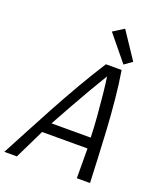

<svg xmlns="http://www.w3.org/2000/svg" viewBox="-225 -1033 951 1137"><g transform="rotate(20 250.5 -465.0)"><path d="M-59 0Q-24 -65 19.5 -148Q63 -231 113.5 -324Q164 -417 218.5 -511.5Q273 -606 329 -693H428Q442 -608 451 -514Q460 -420 465.5 -327Q471 -234 474.5 -150Q478 -66 481 0H398Q397 -47 397.5 -94Q398 -141 397 -187H111Q89 -140 65.5 -93Q42 -46 20 0ZM146 -254H393Q391 -318 385.5 -386.5Q380 -455 373.5 -518.5Q367 -582 360 -628Q330 -579 293 -515.5Q256 -452 218 -384Q180 -316 146 -254ZM427 -727 296 -887 364 -930 476 -762Z"/></g></svg>

Font: Ubuntu Sans Mono
Style: Italic
Weight: 400
Italic angle: -13.5°
Monospace: yes
Designer: Dalton Maag Ltd
Foundry: Dalton Maag Ltd
Version: Version 1.006